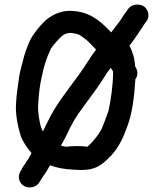

<svg xmlns="http://www.w3.org/2000/svg" viewBox="-20 -758 721 843"><path d="M548.4 -557.9C556.6 -567.7 564.6 -578.3 570.8 -587.7C585.9 -611.1 600.5 -630.1 615.7 -655L623.5 -664.8L623.7 -665.5C639.9 -688.2 630 -717.7 611.3 -730.5C588.5 -744 557.5 -738.2 544.3 -720.9C536.9 -710.3 529 -699.4 521.3 -688.8L507.1 -666.8C494.2 -649.6 482.2 -634.1 468.1 -615.8C431.6 -653.7 389.7 -697.5 318.3 -708C259.5 -717.7 217.8 -698.2 185.3 -673C161.3 -653 122.4 -605.8 109.6 -576C97.7 -548.1 87.8 -522.6 80.2 -488.8C70.7 -455.4 64.1 -428.8 60.1 -391.8C56.3 -360.7 52.5 -341.9 51 -311.5C46 -256.7 58 -205.5 70.3 -164C77.4 -140.1 99.3 -108 118.5 -85.8C113 -75.3 108.1 -66.4 104.1 -60C94.1 -43.6 81.4 -28.3 72.9 -11.1L67.8 -2.1L67.7 -1.3C50.1 34.3 82.2 75.5 126.9 62.5C152.3 54.3 156.8 32.4 167.5 19C179.9 2.2 188.3 -11.6 200 -32.4C229.3 -21.1 258.9 -15.6 302.8 -13C390.9 -5.8 420.7 -25.7 467.2 -74C503.3 -113.5 520.5 -152.7 537.5 -199.1C559.8 -256.2 569.5 -329.8 574 -404.6L574 -404.8V-409.5C588.5 -429 584.4 -449.9 573 -467.4C571.9 -501.7 561.6 -531 548.4 -557.9ZM476.4 -443.8V-441C476.4 -383.1 466.9 -321.1 456.7 -272.5C454.8 -264.7 425.1 -185 422.8 -185.9C414.2 -168 378.1 -123.2 362.3 -113.3C347.4 -118.2 291.6 -117.2 270.7 -113.6L270.4 -113.7C262.6 -115 254.9 -116.4 247.4 -118.8C255.2 -132.1 264.4 -149 272.9 -166C294.9 -214.3 313.9 -247.2 346.4 -289.7C383.8 -340.5 415.7 -382.4 449.2 -437.2C455.2 -445.7 460.4 -452.6 466.2 -460C469.9 -454.6 472.7 -450.6 476.4 -443.8ZM168.4 -181.1C160.4 -194.8 157.1 -208.6 153.4 -228.8C149.6 -250.9 144.9 -280.3 148 -303.3L148 -303.6C150.2 -342.7 154.8 -388 163.8 -422.4C171.6 -464.3 184.5 -504.9 200.8 -537.9L200.9 -539C206.8 -554 240.5 -590.2 253.2 -600.8C265.8 -610.1 278.9 -615.9 300.8 -612.3L300.9 -612.2C328.3 -608.2 328.1 -605.3 348.9 -590.9C367.6 -578.3 383.7 -558.3 401.8 -540.3C390.9 -526.7 376.9 -506.4 362.5 -483C317.4 -411.2 258.9 -345.5 214.9 -271.6C198.1 -243.2 183.2 -210.9 168.4 -181.1Z"/></svg>

Font: HoneyBee
Style: Blk
Weight: 700
Foundry: Cannot Into Space Fonts
Version: Version 0.89